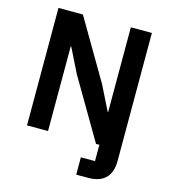

<svg xmlns="http://www.w3.org/2000/svg" viewBox="-128 -800 976 1102"><g transform="rotate(15 359.5 -249.0)"><path d="M207 0V-503H210L282 -358L492 0H512V97H428V200H499C594 200 637 149 637 62V-698H512V-195H509L437 -340L227 -698H82V0Z"/></g></svg>

Font: Braiins Sans SemiBold
Style: Regular
Weight: 600
Designer: Mike Abbink, Paul van der Laan, Pieter van Rosmalen, Jiri Chlebus, Lubos Buracinsky
Foundry: Bold Monday, Sudetype
Version: Version 1.000;hotconv 1.0.109;makeotfexe 2.5.65596